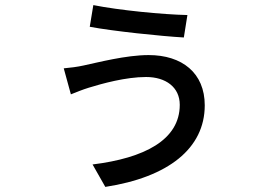

<svg xmlns="http://www.w3.org/2000/svg" viewBox="-20 -666 1040 753"><path d="M685 -255C685 -117 546 -46 343 -21L393 67C640 29 783 -84 783 -253C783 -380 694 -450 563 -450C474 -450 364 -421 307 -409C285 -404 254 -400 230 -398L258 -296C275 -303 305 -315 328 -322C380 -338 473 -364 553 -364C630 -364 685 -324 685 -255ZM346 -646 332 -561C421 -544 613 -524 701 -519L715 -607C618 -609 446 -626 346 -646Z"/></svg>

Font: Source Han Sans JP Medium
Style: Regular
Weight: 500
Designer: Ryoko NISHIZUKA 西塚涼子 (kana, bopomofo & ideographs); Paul D. Hunt (Latin, Greek & Cyrillic); Sandoll Communications 산돌커뮤니
Foundry: Adobe
Version: Version 2.002;hotconv 1.0.116;makeotfexe 2.5.65601